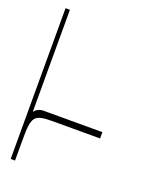

<svg xmlns="http://www.w3.org/2000/svg" viewBox="-122 -699 560 743"><g transform="rotate(20 157.5 -327.5)"><path d="M315 -210V-236H72C56 -236 41 -227 37 -219H35V-638H17V-105V-17H35V-105C35 -199 43 -210 122 -210Z"/></g></svg>

Font: FoglihtenDeH02
Style: Regular
Weight: 500
Designer: gluk (gluksza@wp.pl|www.glukfonts.pl)
Version: Version 0.68